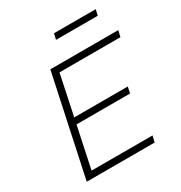

<svg xmlns="http://www.w3.org/2000/svg" viewBox="-197 -1003 1076 1143"><g transform="rotate(-30 340.5 -431.5)"><path d="M67 0 214 -688H681L671 -645H252L194 -369H562L553 -326H185L125 -43H544L534 0ZM331 -823 340 -863H627L618 -823Z"/></g></svg>

Font: Saira SemiExpanded ExtraLight
Style: Italic
Weight: 250
Width: 6
Italic angle: -12°
Designer: Hector Gatti with collaboration of the Omnibus-Type team
Foundry: Omnibus-Type
Version: Version 1.101